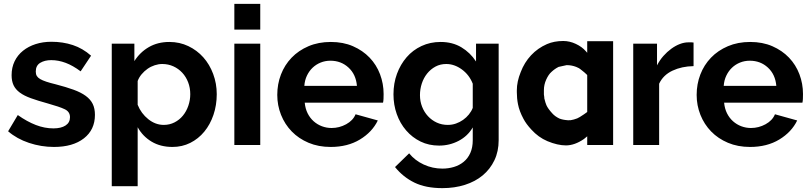

<svg xmlns="http://www.w3.org/2000/svg" viewBox="-20 -750 4194 993"><path d="M259 10Q193 10 130 -11Q67 -32 22 -71L72 -155Q120 -121 165.5 -103.5Q211 -86 256 -86Q296 -86 319 -101Q342 -116 342 -144Q342 -172 315 -185Q288 -198 227 -215Q176 -229 140 -242Q104 -255 82 -271.5Q60 -288 50 -309.5Q40 -331 40 -361Q40 -401 55.5 -433Q71 -465 99 -487.5Q127 -510 164.5 -522Q202 -534 246 -534Q305 -534 356.5 -517Q408 -500 451 -462L397 -381Q357 -411 319.5 -425Q282 -439 245 -439Q211 -439 188 -425Q165 -411 165 -380Q165 -366 170.5 -357Q176 -348 188 -341Q200 -334 219.5 -327.5Q239 -321 268 -314Q322 -300 360.5 -286Q399 -272 423.5 -254Q448 -236 459.5 -212.5Q471 -189 471 -156Q471 -79 414 -34.5Q357 10 259 10Z M872 10Q810 10 764 -17.5Q718 -45 692 -92V213H558V-524H675V-434Q704 -480 750 -506.5Q796 -533 856 -533Q909 -533 954 -511.5Q999 -490 1031.5 -453.5Q1064 -417 1082.5 -367.5Q1101 -318 1101 -263Q1101 -206 1084 -156Q1067 -106 1036.5 -69Q1006 -32 964 -11Q922 10 872 10ZM827 -104Q857 -104 882.5 -117Q908 -130 926 -152Q944 -174 954 -203Q964 -232 964 -263Q964 -296 953 -324.5Q942 -353 922.5 -374Q903 -395 876.5 -407Q850 -419 819 -419Q800 -419 780 -412.5Q760 -406 743 -394Q726 -382 712.5 -366Q699 -350 692 -331V-208Q710 -163 747 -133.5Q784 -104 827 -104Z M1192 0V-524H1326V0ZM1192 -597V-730H1326V-597Z M1690 10Q1627 10 1576 -11.5Q1525 -33 1489 -70Q1453 -107 1433.5 -156Q1414 -205 1414 -259Q1414 -315 1433 -364.5Q1452 -414 1488 -451.5Q1524 -489 1575.5 -511Q1627 -533 1691 -533Q1755 -533 1805.5 -511Q1856 -489 1891.5 -452Q1927 -415 1945.5 -366Q1964 -317 1964 -264Q1964 -251 1963.5 -239Q1963 -227 1961 -219H1556Q1559 -188 1571 -164Q1583 -140 1602 -123Q1621 -106 1645 -97Q1669 -88 1695 -88Q1735 -88 1770.5 -107.5Q1806 -127 1819 -159L1934 -127Q1905 -67 1841.5 -28.5Q1778 10 1690 10ZM1826 -306Q1821 -365 1782.5 -400.5Q1744 -436 1689 -436Q1662 -436 1638.5 -426.5Q1615 -417 1597 -400Q1579 -383 1567.5 -359Q1556 -335 1554 -306Z M2251 3Q2198 3 2155 -18Q2112 -39 2080.5 -75.5Q2049 -112 2032 -160Q2015 -208 2015 -262Q2015 -319 2033 -368Q2051 -417 2083 -454Q2115 -491 2160 -512Q2205 -533 2259 -533Q2320 -533 2366 -505.5Q2412 -478 2442 -432V-524H2559V-25Q2559 33 2537 79Q2515 125 2476.5 157Q2438 189 2384.5 206Q2331 223 2268 223Q2182 223 2123.5 194.5Q2065 166 2023 114L2096 43Q2126 80 2171.5 101Q2217 122 2268 122Q2299 122 2327.5 113.5Q2356 105 2378 87Q2400 69 2412.5 41Q2425 13 2425 -25V-91Q2399 -46 2352 -21.5Q2305 3 2251 3ZM2296 -104Q2318 -104 2338 -111Q2358 -118 2375 -130Q2392 -142 2405 -158Q2418 -174 2425 -192V-317Q2407 -363 2368.5 -391Q2330 -419 2288 -419Q2257 -419 2232 -405.5Q2207 -392 2189 -369.5Q2171 -347 2161.5 -318Q2152 -289 2152 -258Q2152 -226 2163 -198Q2174 -170 2193.5 -149Q2213 -128 2239 -116Q2265 -104 2296 -104Z M2907 2Q2864 2 2811 -20Q2764 -40 2728 -80Q2701 -109 2687 -136Q2666 -175 2659 -211Q2653 -241 2653 -273Q2653 -275 2653 -278Q2653 -280 2653 -283Q2653 -328 2673 -377Q2692 -427 2726.5 -464Q2761 -501 2809 -522Q2846 -538 2893 -538Q2926 -538 2958 -523Q2990 -508 3010 -485L3017 -477V-537H3151V0H3017V-45Q3005 -35 3000 -31Q2952 2 2907 2ZM2795 -242Q2801 -217 2806 -206Q2814 -188 2836 -164Q2850 -148 2873 -137Q2890 -130 2918 -128Q2931 -127 2948 -132Q2967 -137 2979 -145Q3003 -160 3016 -170L3017 -171V-361L3016 -363Q3004 -375 2987 -388H2986V-389Q2976 -398 2960 -404Q2936 -413 2914 -413Q2912 -413 2910 -413L2869 -404Q2849 -394 2832 -378Q2817 -365 2805 -338.5Q2793 -312 2793 -284Q2793 -279 2793 -274Q2792 -262 2795 -247Q2795 -247 2795 -245Z M3567 -408Q3506 -407 3458 -384.5Q3410 -362 3389 -317V0H3255V-524H3378V-412Q3392 -439 3411 -460.5Q3430 -482 3452 -498Q3474 -514 3496.5 -522.5Q3519 -531 3540 -531Q3551 -531 3556.5 -531Q3562 -531 3567 -530Z M3859 10Q3796 10 3745 -11.5Q3694 -33 3658 -70Q3622 -107 3602.5 -156Q3583 -205 3583 -259Q3583 -315 3602 -364.5Q3621 -414 3657 -451.5Q3693 -489 3744.5 -511Q3796 -533 3860 -533Q3924 -533 3974.5 -511Q4025 -489 4060.5 -452Q4096 -415 4114.5 -366Q4133 -317 4133 -264Q4133 -251 4132.5 -239Q4132 -227 4130 -219H3725Q3728 -188 3740 -164Q3752 -140 3771 -123Q3790 -106 3814 -97Q3838 -88 3864 -88Q3904 -88 3939.5 -107.5Q3975 -127 3988 -159L4103 -127Q4074 -67 4010.5 -28.5Q3947 10 3859 10ZM3995 -306Q3990 -365 3951.5 -400.5Q3913 -436 3858 -436Q3831 -436 3807.5 -426.5Q3784 -417 3766 -400Q3748 -383 3736.5 -359Q3725 -335 3723 -306Z"/></svg>

Font: Oxford Sans
Style: Bold
Weight: 700
Designer: Matt McInerney, Pablo Impallari, Rodrigo Fuenzalida
Foundry: Matt McInerney, Pablo Impallari, Rodrigo Fuenzalida
Version: Version 3.000g; ttfautohint (v1.5) -l 8 -r 28 -G 28 -x 14 -D